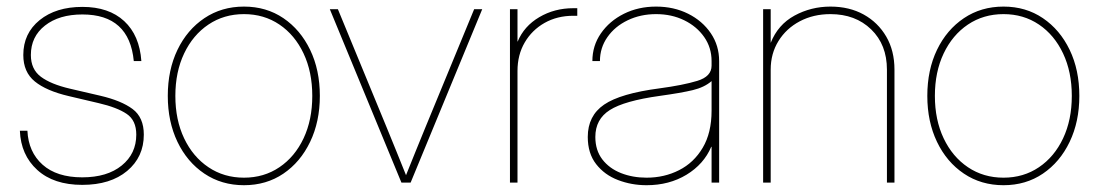

<svg xmlns="http://www.w3.org/2000/svg" viewBox="-20 -543 3262 571"><path d="M224.6 6.8Q139.6 6.8 90.8 -37.6Q42 -82 39.1 -154.3H61.5Q64.5 -90.8 106.7 -53.2Q148.9 -15.6 224.6 -15.6Q298.8 -15.6 342 -50.8Q385.3 -85.9 385.3 -142.6Q385.3 -185.1 356.7 -204.3Q328.1 -223.6 273.4 -236.3L184.1 -257.3Q117.7 -272.9 83.5 -300.8Q49.3 -328.6 49.3 -379.4Q49.3 -443.8 97.9 -483.2Q146.5 -522.5 225.1 -522.5Q303.7 -522.5 349.4 -480.2Q395 -438 400.4 -361.3H377.9Q364.7 -500 225.1 -500Q155.8 -500 113.8 -467Q71.8 -434.1 71.8 -379.4Q71.8 -336.9 101.6 -314.7Q131.3 -292.5 188 -279.3L278.3 -258.3Q340.8 -243.7 374.3 -218.8Q407.7 -193.8 407.7 -142.6Q407.7 -76.2 358.2 -34.7Q308.6 6.8 224.6 6.8Z M705.6 7.8Q639.2 7.8 587.9 -26.6Q536.6 -61 507.8 -121.1Q479 -181.2 479 -257.8Q479 -335 507.8 -394.8Q536.6 -454.6 587.9 -489Q639.2 -523.4 705.6 -523.4Q772 -523.4 822.8 -489Q873.5 -454.6 902.3 -394.8Q931.2 -335 931.2 -257.8Q931.2 -181.2 902.3 -121.1Q873.5 -61 822.8 -26.6Q772 7.8 705.6 7.8ZM705.6 -14.6Q765.1 -14.6 811 -45.7Q856.9 -76.7 882.8 -131.6Q908.7 -186.5 908.7 -257.8Q908.7 -329.1 882.8 -384Q856.9 -439 811 -470Q765.1 -501 705.6 -501Q646 -501 599.9 -470Q553.7 -439 527.6 -384Q501.5 -329.1 501.5 -257.8Q501.5 -186.5 527.6 -131.6Q553.7 -76.7 599.9 -45.7Q646 -14.6 705.6 -14.6Z M1173.8 0 960.9 -515.6H984.9L1129.9 -164.1Q1144.5 -128.9 1158.9 -93Q1173.3 -57.1 1187.5 -22Q1201.7 -57.1 1216.1 -93Q1230.5 -128.9 1245.1 -164.1L1390.1 -515.6H1414.1L1201.2 0Z M1496.6 0V-515.6H1519V-419.4H1519.5Q1538.6 -465.3 1583.7 -491.9Q1628.9 -518.6 1685.1 -518.6H1696.8V-496.1H1685.1Q1637.2 -496.1 1599.6 -474.9Q1562 -453.6 1540.5 -416.7Q1519 -379.9 1519 -332V0Z M1902.8 7.8Q1857.9 7.8 1817.9 -7.6Q1777.8 -22.9 1752.9 -54.9Q1728 -86.9 1728 -135.7Q1728 -198.7 1776.6 -231.9Q1825.2 -265.1 1941.9 -280.3Q2011.2 -289.6 2053.7 -302.5Q2096.2 -315.4 2096.2 -347.7V-361.3Q2096.2 -401.4 2074.2 -432.9Q2052.2 -464.4 2014.9 -482.7Q1977.5 -501 1931.2 -501Q1884.8 -501 1846.7 -482.7Q1808.6 -464.4 1786.4 -432.6Q1764.2 -400.9 1764.2 -361.3H1741.7Q1741.7 -407.2 1767.1 -443.8Q1792.5 -480.5 1835.4 -502Q1878.4 -523.4 1931.2 -523.4Q1983.9 -523.4 2026.4 -502.2Q2068.8 -481 2093.8 -444.3Q2118.7 -407.7 2118.7 -361.3V0H2096.2V-106.4H2095.2Q2073.2 -54.7 2021.7 -23.4Q1970.2 7.8 1902.8 7.8ZM1902.8 -14.6Q1955.6 -14.6 1999.5 -36.9Q2043.5 -59.1 2069.8 -103.5Q2096.2 -147.9 2096.2 -213.9V-301.8Q2074.7 -283.2 2040 -274.9Q2005.4 -266.6 1941.9 -257.8Q1836.9 -243.2 1793.7 -215.8Q1750.5 -188.5 1750.5 -135.7Q1750.5 -96.2 1771.2 -69.1Q1792 -42 1826.7 -28.3Q1861.3 -14.6 1902.8 -14.6Z M2272 -335.9V0H2249.5V-515.6H2272V-415.5Q2293.5 -469.7 2342.8 -496.6Q2392.1 -523.4 2449.7 -523.4Q2505.9 -523.4 2548.6 -499.8Q2591.3 -476.1 2615.7 -434.1Q2640.1 -392.1 2640.1 -335.9V0H2617.7V-335.9Q2617.7 -410.2 2570.8 -455.6Q2523.9 -501 2449.7 -501Q2398.9 -501 2358.6 -479.7Q2318.4 -458.5 2295.2 -421.1Q2272 -383.8 2272 -335.9Z M2964.4 7.8Q2897.9 7.8 2846.7 -26.6Q2795.4 -61 2766.6 -121.1Q2737.8 -181.2 2737.8 -257.8Q2737.8 -335 2766.6 -394.8Q2795.4 -454.6 2846.7 -489Q2897.9 -523.4 2964.4 -523.4Q3030.8 -523.4 3081.5 -489Q3132.3 -454.6 3161.1 -394.8Q3189.9 -335 3189.9 -257.8Q3189.9 -181.2 3161.1 -121.1Q3132.3 -61 3081.5 -26.6Q3030.8 7.8 2964.4 7.8ZM2964.4 -14.6Q3023.9 -14.6 3069.8 -45.7Q3115.7 -76.7 3141.6 -131.6Q3167.5 -186.5 3167.5 -257.8Q3167.5 -329.1 3141.6 -384Q3115.7 -439 3069.8 -470Q3023.9 -501 2964.4 -501Q2904.8 -501 2858.6 -470Q2812.5 -439 2786.4 -384Q2760.3 -329.1 2760.3 -257.8Q2760.3 -186.5 2786.4 -131.6Q2812.5 -76.7 2858.6 -45.7Q2904.8 -14.6 2964.4 -14.6Z"/></svg>

Font: Inter Display Thin
Style: Regular
Weight: 100
Designer: Rasmus Andersson
Foundry: rsms
Version: Version 4.000;git-a52131595